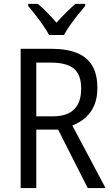

<svg xmlns="http://www.w3.org/2000/svg" viewBox="-20 -964 576 984"><path d="M243.2 -713.9Q323.2 -713.9 375.5 -692.1Q427.7 -670.4 453.4 -626.2Q479 -582 479 -513.7Q479 -461.4 462.9 -423.8Q446.8 -386.2 418 -361.1Q389.2 -335.9 350.6 -320.8L521 0H429.7L277.8 -299.8H166V0H85.9V-713.9ZM241.2 -643.1H166V-367.7H250.5Q323.2 -367.7 359.6 -403.3Q396 -439 396 -509.8Q396 -581.5 358.4 -612.3Q320.8 -643.1 241.2 -643.1ZM231.4 -784.7Q219.7 -807.1 201.2 -833.7Q182.6 -860.4 162.4 -886.5Q142.1 -912.6 124.5 -933.6V-944.3H173.3Q195.8 -926.3 221.2 -900.4Q246.6 -874.5 269.5 -847.7Q295.4 -876.5 318.1 -899.2Q340.8 -921.9 366.7 -944.3H416.5V-933.6Q399.4 -913.6 378.7 -887.5Q357.9 -861.3 338.9 -834.5Q319.8 -807.6 308.1 -784.7Z"/></svg>

Font: Open Sans SemiCondensed
Style: Regular
Weight: 400
Width: 4
Designer: Monotype Design Team
Foundry: Monotype Imaging Inc.
Version: Version 3.000